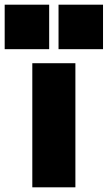

<svg xmlns="http://www.w3.org/2000/svg" viewBox="-90 -800 460 820"><path d="M232 0H48V-530H232ZM350 -590H160V-780H350ZM120 -590H-70V-780H120Z"/></svg>

Font: Tanohe Sans Black
Style: Regular
Weight: 900
Designer: Village Type and Design LLC & Cristiano Sobral
Foundry: Cooper Hewitt Smithsonian Design Museum
Version: Version 1.00;March 11, 2020;FontCreator 12.0.0.2522 64-bit; 